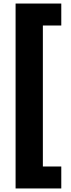

<svg xmlns="http://www.w3.org/2000/svg" viewBox="-20 -886 401 1084"><path d="M68 178V-866H326V-742H222V54H326V178Z"/></svg>

Font: Noto Sans Malayalam UI SemiCondensed Black
Style: Regular
Weight: 900
Width: 4
Designer: Jelle Bosma - Monotype Design Team
Foundry: Monotype Imaging Inc.
Version: Version 2.104; ttfautohint (v1.8.4.7-5d5b)